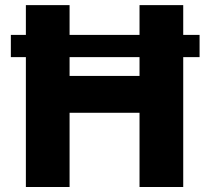

<svg xmlns="http://www.w3.org/2000/svg" viewBox="-20 -748 841 768"><path d="M778.3 -608.4V-519.5H23.4V-608.4ZM83.5 0V-727.5H258.3V-444.3H538.1V-727.5H712.9V0H538.1V-296.9H258.3V0Z"/></svg>

Font: Inter 28pt ExtraBold
Style: Regular
Weight: 800
Designer: Rasmus Andersson
Foundry: rsms
Version: Version 4.001;git-66647c0bb